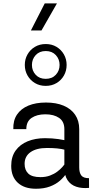

<svg xmlns="http://www.w3.org/2000/svg" viewBox="-20 -1133 566 1158"><path d="M249.8 -1112.5 166.3 -949.2H230.2L323.5 -1112.5ZM255.9 -825.2Q293.9 -825.2 316.7 -800.7Q339.4 -776.1 339.4 -741.2Q339.4 -706.5 316.7 -682Q293.9 -657.5 255.6 -657.5Q217.8 -657.5 195.2 -682Q172.6 -706.5 172.6 -741.2Q172.6 -776.1 195.3 -800.7Q218 -825.2 255.9 -825.2ZM255.9 -867.4Q219.2 -867.4 190.7 -850.5Q162.1 -833.5 145.9 -804.8Q129.6 -776.1 129.6 -741.2Q129.6 -706.3 146 -677.6Q162.4 -648.9 190.8 -632Q219.2 -615 255.6 -615Q292.5 -615 320.9 -632Q349.4 -648.9 365.6 -677.6Q381.8 -706.3 381.8 -741.2Q381.8 -776.1 365.5 -804.8Q349.1 -833.5 320.8 -850.5Q292.5 -867.4 255.9 -867.4ZM257.1 -514.6Q195.8 -514.6 151 -496Q106.2 -477.3 82.4 -441.7Q58.6 -406 60.3 -354H138.7Q138.7 -400.6 170.8 -422.1Q202.9 -443.6 253.7 -443.6Q304.7 -443.6 336.4 -421.9Q368.2 -400.1 368.2 -354V-123Q368.2 -75.2 387.1 -46.8Q406 -18.3 439.6 -7Q473.1 4.4 517.1 0.2L516.8 -58.3Q482.7 -58.3 470.2 -75Q457.8 -91.6 457.8 -123.5V-354Q457.8 -404.8 433.3 -440.7Q408.9 -476.6 364 -495.6Q319.1 -514.6 257.1 -514.6ZM406.7 -138.7 374.8 -148.7Q368.2 -139.6 356 -125.6Q343.8 -111.6 325.2 -97.7Q306.6 -83.7 281.5 -74.2Q256.3 -64.7 223.9 -64.7Q173.3 -64.7 150.9 -85.9Q128.4 -107.2 128.4 -144.8Q128.4 -190.4 164.3 -215.5Q200.2 -240.5 262.7 -240.5Q296.9 -240.5 324.1 -237.9Q351.3 -235.4 377.2 -228.3L405.5 -278.6Q369.9 -288.6 332.3 -294.1Q294.7 -299.6 251 -299.6Q193.1 -299.6 147.1 -280.9Q101.1 -262.2 74.3 -225.1Q47.6 -188 47.6 -132.6Q47.6 -67.6 87 -31.1Q126.5 5.4 196.5 5.4Q245.1 5.4 280.9 -8.1Q316.7 -21.5 341.6 -43.3Q366.5 -65.2 382.3 -90.3Q398.2 -115.5 406.7 -138.7Z"/></svg>

Font: Estedad-FD-VF Thin
Style: Regular
Weight: 100
Designer: Amin Abedi
Version: Version 5.0